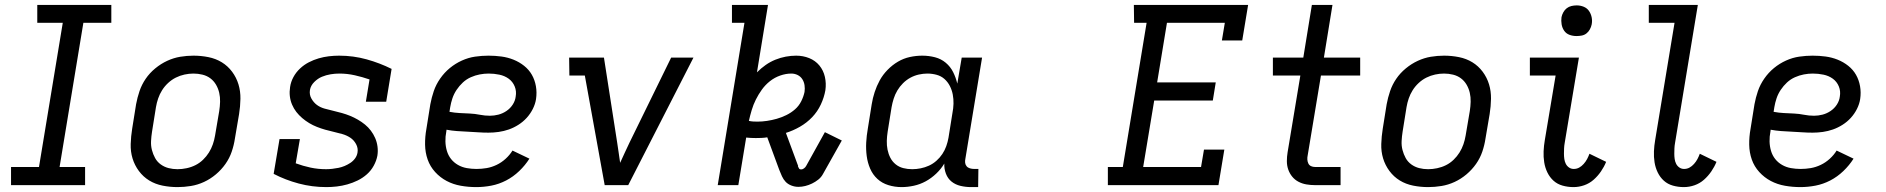

<svg xmlns="http://www.w3.org/2000/svg" viewBox="-20 -755 7690 783"><path d="M25 0V-74H139L236 -662H132V-735H434V-662H320L223 -74H327V0Z M704 8Q673 8 643 2Q613 -4 588.5 -19Q564 -34 546.5 -57.5Q529 -81 520.5 -109Q512 -137 513 -168Q514 -199 519 -230L535 -330Q540 -357 549 -383.5Q558 -410 574 -433.5Q590 -457 613 -476Q636 -495 662 -507Q688 -519 715 -523.5Q742 -528 769 -528Q800 -528 830 -522Q860 -516 884.5 -501Q909 -486 926.5 -462.5Q944 -439 952.5 -411Q961 -383 960.5 -352Q960 -321 955 -290L938 -190Q934 -163 925 -136.5Q916 -110 899.5 -86.5Q883 -63 860.5 -44Q838 -25 812 -13Q786 -1 758.5 3.5Q731 8 704 8ZM704 -65Q722 -65 741 -69Q760 -73 777 -81.5Q794 -90 808 -103.5Q822 -117 832 -133Q842 -149 848 -166.5Q854 -184 857 -202L874 -302Q877 -321 877.5 -340Q878 -359 874 -376.5Q870 -394 861 -409.5Q852 -425 838 -435.5Q824 -446 806 -450.5Q788 -455 769 -455Q751 -455 732.5 -451Q714 -447 697 -438.5Q680 -430 665.5 -416.5Q651 -403 641 -387Q631 -371 625 -353.5Q619 -336 616 -318L600 -218Q597 -199 596 -180Q595 -161 599.5 -143.5Q604 -126 612.5 -110.5Q621 -95 635.5 -84.5Q650 -74 667.5 -69.5Q685 -65 704 -65Z M1311 8Q1253 8 1198.5 -6.5Q1144 -21 1096 -46L1120 -188H1203L1186 -89Q1216 -78 1246.5 -71.5Q1277 -65 1310 -65Q1322 -65 1335 -66.5Q1348 -68 1360.5 -70.5Q1373 -73 1385 -78Q1397 -83 1408.5 -90.5Q1420 -98 1428 -109Q1436 -120 1438 -133Q1441 -151 1432 -167.5Q1423 -184 1408.5 -193.5Q1394 -203 1377 -208Q1360 -213 1342 -217Q1324 -221 1306.5 -226Q1289 -231 1272.5 -237.5Q1256 -244 1241 -253Q1226 -262 1212.5 -273.5Q1199 -285 1188.5 -298.5Q1178 -312 1171 -328.5Q1164 -345 1162 -363Q1160 -381 1163 -400Q1166 -421 1176.5 -440.5Q1187 -460 1203.5 -475.5Q1220 -491 1239.5 -501Q1259 -511 1279.5 -517Q1300 -523 1321 -525.5Q1342 -528 1363 -528Q1421 -528 1475 -513Q1529 -498 1577 -474L1555 -340H1472L1487 -431Q1458 -441 1427 -448Q1396 -455 1364 -455Q1346 -455 1328 -452Q1310 -449 1293 -442Q1276 -435 1261.5 -420.5Q1247 -406 1244 -388Q1241 -369 1250 -353Q1259 -337 1272.5 -327Q1286 -317 1304 -312Q1322 -307 1339.5 -303Q1357 -299 1374.5 -294Q1392 -289 1408 -282.5Q1424 -276 1439.5 -267Q1455 -258 1468.5 -247Q1482 -236 1492.5 -222Q1503 -208 1510 -192Q1517 -176 1519.5 -157.5Q1522 -139 1519 -120Q1515 -99 1504 -79Q1493 -59 1476 -44Q1459 -29 1438.5 -19Q1418 -9 1396.5 -3Q1375 3 1353.5 5.5Q1332 8 1311 8Z M1922 8Q1890 8 1859 2.5Q1828 -3 1801.5 -17Q1775 -31 1754.5 -53.5Q1734 -76 1724 -104.5Q1714 -133 1713.5 -165Q1713 -197 1719 -230L1735 -330Q1740 -357 1749 -383.5Q1758 -410 1775 -434.5Q1792 -459 1814.5 -477.5Q1837 -496 1863.5 -508Q1890 -520 1917.5 -524Q1945 -528 1972 -528Q1999 -528 2025 -524.5Q2051 -521 2074.5 -511.5Q2098 -502 2117.5 -486.5Q2137 -471 2149 -450Q2161 -429 2165.5 -403.5Q2170 -378 2166 -351Q2163 -331 2153 -311Q2143 -291 2128 -274.5Q2113 -258 2094 -246Q2075 -234 2055 -227Q2035 -220 2014 -217Q1993 -214 1972 -214Q1951 -214 1929.5 -215.5Q1908 -217 1886.5 -218Q1865 -219 1843.5 -220.5Q1822 -222 1801 -226L1800 -218Q1796 -198 1796.5 -178Q1797 -158 1802.5 -139.5Q1808 -121 1819.5 -106.5Q1831 -92 1847.5 -82.5Q1864 -73 1883.5 -69.5Q1903 -66 1923 -66Q1944 -66 1964.5 -69.5Q1985 -73 2005 -82.5Q2025 -92 2042 -107.5Q2059 -123 2070 -141L2139 -108Q2122 -81 2097.5 -57.5Q2073 -34 2044 -19Q2015 -4 1984 2Q1953 8 1922 8ZM1978 -283Q1995 -283 2012.5 -287.5Q2030 -292 2045.5 -302.5Q2061 -313 2071 -328.5Q2081 -344 2083 -361Q2087 -383 2079 -402.5Q2071 -422 2054.5 -434Q2038 -446 2016.5 -450.5Q1995 -455 1973 -455Q1955 -455 1936.5 -451.5Q1918 -448 1900 -440Q1882 -432 1867.5 -418.5Q1853 -405 1842 -388.5Q1831 -372 1825 -354Q1819 -336 1816 -318L1813 -299Q1834 -295 1854.5 -294Q1875 -293 1896 -292Q1917 -291 1937 -287Q1957 -283 1978 -283Z M2446 0 2365 -447H2302L2301 -520H2443L2497 -173Q2500 -153 2503 -132.5Q2506 -112 2509 -91Q2518 -112 2528 -132.5Q2538 -153 2547 -173L2717 -520H2808L2542 0Z M3236 7Q3221 7 3207 1.5Q3193 -4 3184 -13.5Q3175 -23 3169 -36Q3163 -49 3158 -62L3109 -195Q3097 -193 3085 -192.5Q3073 -192 3062 -192Q3052 -192 3042.5 -192.5Q3033 -193 3023 -194L2991 0H2907L3016 -662H2965V-735H3112L3067 -460Q3084 -477 3102.5 -490Q3121 -503 3142 -511.5Q3163 -520 3184.5 -524Q3206 -528 3227 -528Q3255 -528 3280 -518Q3305 -508 3321.5 -488Q3338 -468 3344 -441.5Q3350 -415 3346 -387Q3341 -358 3327.5 -329Q3314 -300 3292 -277Q3270 -254 3242 -238Q3214 -222 3185 -213L3232 -86Q3233 -84 3233.5 -82Q3234 -80 3235 -78L3234 -77Q3236 -72 3238.5 -68Q3241 -64 3247 -64Q3253 -64 3259 -68.5Q3265 -73 3268 -79L3344 -216L3413 -182L3336 -45Q3329 -32 3317 -22.5Q3305 -13 3291.5 -6.5Q3278 0 3264 3.5Q3250 7 3236 7ZM3069 -259Q3088 -259 3108 -262Q3128 -265 3147.5 -270.5Q3167 -276 3186.5 -285.5Q3206 -295 3222 -309Q3238 -323 3247.5 -342Q3257 -361 3261 -380Q3263 -394 3261 -407.5Q3259 -421 3252 -432Q3245 -443 3233 -449Q3221 -455 3207 -455Q3185 -455 3162 -447Q3139 -439 3120 -424Q3101 -409 3087 -389.5Q3073 -370 3062.5 -349Q3052 -328 3045.5 -306Q3039 -284 3034 -262Q3043 -260 3051.5 -259.5Q3060 -259 3069 -259Z M3657 8Q3629 8 3603 0Q3577 -8 3558 -25.5Q3539 -43 3528.5 -67.5Q3518 -92 3514.5 -119Q3511 -146 3512.5 -174Q3514 -202 3519 -230L3535 -330Q3539 -355 3547 -379.5Q3555 -404 3567.5 -427Q3580 -450 3599.5 -470Q3619 -490 3642 -503.5Q3665 -517 3690.5 -522.5Q3716 -528 3741 -528Q3768 -528 3793 -521.5Q3818 -515 3837 -499Q3856 -483 3867 -461Q3878 -439 3884 -414L3902 -520H3985L3917 -108Q3915 -99 3916 -91Q3917 -83 3922 -77Q3927 -71 3935.5 -68.5Q3944 -66 3953 -66H3970L3969 8H3940Q3918 8 3897 3Q3876 -2 3860.5 -14.5Q3845 -27 3837.5 -47Q3830 -67 3831 -88Q3818 -66 3798 -47Q3778 -28 3755 -15.5Q3732 -3 3706.5 2.5Q3681 8 3657 8ZM3700 -65Q3717 -65 3734.5 -68.5Q3752 -72 3768.5 -79.5Q3785 -87 3799 -99.5Q3813 -112 3823 -127Q3833 -142 3839 -159Q3845 -176 3848 -193L3864 -293Q3868 -313 3868.5 -332Q3869 -351 3865.5 -369.5Q3862 -388 3853.5 -404.5Q3845 -421 3831.5 -433Q3818 -445 3799.5 -450Q3781 -455 3762 -455Q3745 -455 3727 -451Q3709 -447 3692.5 -438Q3676 -429 3662.5 -415.5Q3649 -402 3639.5 -386Q3630 -370 3624.5 -352.5Q3619 -335 3616 -318L3600 -218Q3597 -199 3596.5 -180.5Q3596 -162 3599.5 -144.5Q3603 -127 3611 -111.5Q3619 -96 3632.5 -85Q3646 -74 3663.5 -69.5Q3681 -65 3700 -65Z M4498 0V-74H4559L4656 -662H4605L4604 -735H5070L5046 -590H4963L4975 -662H4739L4699 -419H4938L4926 -345H4687L4642 -74H4878L4890 -145H4973L4949 0Z M5343 0Q5325 0 5307.5 -3Q5290 -6 5275 -14Q5260 -22 5249.5 -35Q5239 -48 5233.5 -64Q5228 -80 5228 -98Q5228 -116 5231 -134L5283 -447H5171V-520H5295L5330 -735H5414L5379 -520H5527V-447H5367L5313 -122Q5311 -113 5311.5 -104.5Q5312 -96 5315.5 -88.5Q5319 -81 5326.5 -77.5Q5334 -74 5343 -74H5447V0Z M5804 8Q5773 8 5743 2Q5713 -4 5688.5 -19Q5664 -34 5646.5 -57.5Q5629 -81 5620.5 -109Q5612 -137 5613 -168Q5614 -199 5619 -230L5635 -330Q5640 -357 5649 -383.5Q5658 -410 5674 -433.5Q5690 -457 5713 -476Q5736 -495 5762 -507Q5788 -519 5815 -523.5Q5842 -528 5869 -528Q5900 -528 5930 -522Q5960 -516 5984.5 -501Q6009 -486 6026.5 -462.5Q6044 -439 6052.5 -411Q6061 -383 6060.5 -352Q6060 -321 6055 -290L6038 -190Q6034 -163 6025 -136.5Q6016 -110 5999.5 -86.5Q5983 -63 5960.5 -44Q5938 -25 5912 -13Q5886 -1 5858.5 3.5Q5831 8 5804 8ZM5804 -65Q5822 -65 5841 -69Q5860 -73 5877 -81.5Q5894 -90 5908 -103.5Q5922 -117 5932 -133Q5942 -149 5948 -166.5Q5954 -184 5957 -202L5974 -302Q5977 -321 5977.5 -340Q5978 -359 5974 -376.5Q5970 -394 5961 -409.5Q5952 -425 5938 -435.5Q5924 -446 5906 -450.5Q5888 -455 5869 -455Q5851 -455 5832.5 -451Q5814 -447 5797 -438.5Q5780 -430 5765.5 -416.5Q5751 -403 5741 -387Q5731 -371 5725 -353.5Q5719 -336 5716 -318L5700 -218Q5697 -199 5696 -180Q5695 -161 5699.5 -143.5Q5704 -126 5712.5 -110.5Q5721 -95 5735.5 -84.5Q5750 -74 5767.5 -69.5Q5785 -65 5804 -65Z M6397 8Q6374 8 6352.5 2Q6331 -4 6315.5 -18Q6300 -32 6290.5 -51.5Q6281 -71 6277.5 -93Q6274 -115 6275 -138Q6276 -161 6280 -184L6324 -447H6219V-520H6419L6361 -172Q6359 -161 6358.5 -150Q6358 -139 6358 -128Q6358 -117 6359.5 -106.5Q6361 -96 6365.5 -87Q6370 -78 6378.5 -72Q6387 -66 6398 -66Q6410 -66 6420 -71.5Q6430 -77 6438.5 -86.5Q6447 -96 6452.5 -106.5Q6458 -117 6462 -128L6530 -95Q6522 -75 6509 -56Q6496 -37 6479 -22Q6462 -7 6440.5 0.5Q6419 8 6397 8ZM6409 -608Q6394 -608 6380.5 -613Q6367 -618 6359 -629.5Q6351 -641 6348.5 -655.5Q6346 -670 6348 -685Q6350 -695 6355.5 -705Q6361 -715 6369.5 -721.5Q6378 -728 6388.5 -730.5Q6399 -733 6410 -733Q6425 -733 6438.5 -727.5Q6452 -722 6460 -710.5Q6468 -699 6471 -684.5Q6474 -670 6471 -655Q6469 -645 6463.5 -635Q6458 -625 6449.5 -618.5Q6441 -612 6430.5 -610Q6420 -608 6409 -608Z M6847 8Q6824 8 6802.5 2Q6781 -4 6765.5 -18Q6750 -32 6740.5 -51.5Q6731 -71 6727.5 -93Q6724 -115 6725 -138Q6726 -161 6730 -184L6809 -662H6704V-735H6904L6811 -172Q6809 -161 6808.5 -150Q6808 -139 6808 -128Q6808 -117 6809.5 -106.5Q6811 -96 6815.5 -87Q6820 -78 6828.5 -72Q6837 -66 6848 -66Q6860 -66 6870 -71.5Q6880 -77 6888.5 -86.5Q6897 -96 6902.5 -106.5Q6908 -117 6912 -128L6980 -95Q6972 -75 6959 -56Q6946 -37 6929 -22Q6912 -7 6890.5 0.5Q6869 8 6847 8Z M7322 8Q7290 8 7259 2.5Q7228 -3 7201.5 -17Q7175 -31 7154.5 -53.5Q7134 -76 7124 -104.5Q7114 -133 7113.5 -165Q7113 -197 7119 -230L7135 -330Q7140 -357 7149 -383.5Q7158 -410 7175 -434.5Q7192 -459 7214.5 -477.5Q7237 -496 7263.5 -508Q7290 -520 7317.5 -524Q7345 -528 7372 -528Q7399 -528 7425 -524.5Q7451 -521 7474.5 -511.5Q7498 -502 7517.5 -486.5Q7537 -471 7549 -450Q7561 -429 7565.5 -403.5Q7570 -378 7566 -351Q7563 -331 7553 -311Q7543 -291 7528 -274.5Q7513 -258 7494 -246Q7475 -234 7455 -227Q7435 -220 7414 -217Q7393 -214 7372 -214Q7351 -214 7329.5 -215.5Q7308 -217 7286.5 -218Q7265 -219 7243.5 -220.5Q7222 -222 7201 -226L7200 -218Q7196 -198 7196.5 -178Q7197 -158 7202.5 -139.5Q7208 -121 7219.5 -106.5Q7231 -92 7247.5 -82.5Q7264 -73 7283.5 -69.5Q7303 -66 7323 -66Q7344 -66 7364.5 -69.5Q7385 -73 7405 -82.5Q7425 -92 7442 -107.5Q7459 -123 7470 -141L7539 -108Q7522 -81 7497.5 -57.5Q7473 -34 7444 -19Q7415 -4 7384 2Q7353 8 7322 8ZM7378 -283Q7395 -283 7412.5 -287.5Q7430 -292 7445.5 -302.5Q7461 -313 7471 -328.5Q7481 -344 7483 -361Q7487 -383 7479 -402.5Q7471 -422 7454.5 -434Q7438 -446 7416.5 -450.5Q7395 -455 7373 -455Q7355 -455 7336.5 -451.5Q7318 -448 7300 -440Q7282 -432 7267.5 -418.5Q7253 -405 7242 -388.5Q7231 -372 7225 -354Q7219 -336 7216 -318L7213 -299Q7234 -295 7254.5 -294Q7275 -293 7296 -292Q7317 -291 7337 -287Q7357 -283 7378 -283Z"/></svg>

Font: Iosevka Etoile
Style: Italic
Weight: 400
Italic angle: -9°
Designer: Belleve Invis
Foundry: Belleve Invis
Version: Version 22.1.2; ttfautohint (v1.8.4)